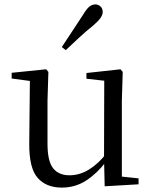

<svg xmlns="http://www.w3.org/2000/svg" viewBox="-20 -838 693 873"><path d="M261 15Q190 15 151 -29.5Q112 -74 113 -186L116 -484L138 -467L33 -481V-507L190 -523L200 -511L196 -380V-185Q196 -105 221.5 -73Q247 -41 296 -41Q343 -41 386 -68Q429 -95 465 -142L488 -103H462Q423 -51 373 -18Q323 15 261 15ZM456 9 453 -114V-116L454 -471L373 -480V-506L528 -523L538 -511L534 -380V-35L610 -27V0ZM261 -624Q285 -661 309.5 -697.5Q334 -734 359 -773Q374 -798 386.5 -808Q399 -818 414 -818Q426 -818 436.5 -809Q447 -800 447 -784Q447 -771 437.5 -757Q428 -743 405 -723Q371 -696 340.5 -667.5Q310 -639 279 -610Z"/></svg>

Font: Noto Serif KR
Style: Regular
Weight: 400
Designer: Ryoko NISHIZUKA  (kana & ideographs); Frank Grießhammer (Latin, Greek & Cyrillic); Wenlong ZHANG  (bopomofo); Sandoll Co
Foundry: Adobe
Version: Version 2.003-H1;hotconv 1.1.1;makeotfexe 2.6.0